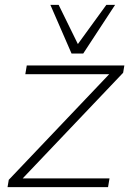

<svg xmlns="http://www.w3.org/2000/svg" viewBox="-20 -769 552 789"><path d="M11 0 16 -30 441 -477 439 -464H84L90 -500H491L486 -470L60 -22L62 -36H430L424 0ZM274 -549 187 -749H221L300 -588L417 -749H453L322 -549Z"/></svg>

Font: Mulish ExtraLight
Style: Italic
Weight: 200
Italic angle: -9°
Designer: Vernon Adams
Foundry: Vernon Adams
Version: Version 3.603